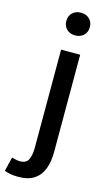

<svg xmlns="http://www.w3.org/2000/svg" viewBox="-200 -842 640 1128"><g transform="rotate(15 120.5 -277.5)"><path d="M37 236Q9 236 -12 232Q-33 228 -48 222L-27 136Q-16 139 -3 142Q10 145 23 145Q61 145 74 118Q87 91 87 43V-551H203V41Q203 98 187 142Q171 186 134.5 211Q98 236 37 236ZM144 -653Q113 -653 93 -672Q73 -691 73 -723Q73 -753 93 -772Q113 -791 144 -791Q176 -791 196 -772Q216 -753 216 -723Q216 -691 196 -672Q176 -653 144 -653Z"/></g></svg>

Font: Noto Sans SC Thin Medium
Style: Regular
Weight: 500
Version: Version 2.004-H2;hotconv 1.0.118;makeotfexe 2.5.65603